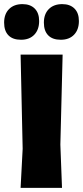

<svg xmlns="http://www.w3.org/2000/svg" viewBox="-40 -912 403 932"><path d="M69 -892Q107 -892 128.5 -870.5Q150 -849 150 -810Q150 -768 126.5 -743.5Q103 -719 62 -719Q22 -719 1 -740.5Q-20 -762 -20 -802Q-20 -844 4 -868Q28 -892 69 -892ZM262 -892Q300 -892 321.5 -870.5Q343 -849 343 -810Q343 -768 319.5 -743.5Q296 -719 255 -719Q215 -719 194 -740.5Q173 -762 173 -802Q173 -844 197 -868Q221 -892 262 -892ZM264 -647 253 -210 261 0H60L70 -190L60 -647Z"/></svg>

Font: Alegreya Sans Black
Style: Regular
Weight: 900
Designer: Juan Pablo del Peral
Foundry: Huerta Tipografica
Version: Version 2.007